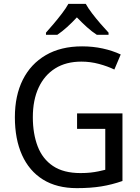

<svg xmlns="http://www.w3.org/2000/svg" viewBox="-20 -964 724 994"><path d="M379 -377H614V-27Q560 -8 504.5 1Q449 10 378 10Q274 10 202.5 -34.5Q131 -79 94 -161.5Q57 -244 57 -357Q57 -469 98 -551Q139 -633 217 -678.5Q295 -724 405 -724Q461 -724 511.5 -713Q562 -702 605 -682L572 -604Q537 -621 492.5 -633Q448 -645 401 -645Q322 -645 266 -610Q210 -575 180 -510.5Q150 -446 150 -357Q150 -272 175 -206.5Q200 -141 254.5 -104.5Q309 -68 397 -68Q426 -68 448.5 -70.5Q471 -73 490 -77Q509 -81 525 -85V-297H379ZM424 -944Q436 -922 457 -894.5Q478 -867 501 -840.5Q524 -814 542 -795V-784H481Q456 -800 430 -823.5Q404 -847 378 -874Q353 -847 327.5 -824Q302 -801 277 -784H218V-795Q236 -815 258 -841Q280 -867 301 -894.5Q322 -922 334 -944Z"/></svg>

Font: Noto Sans Display
Style: Regular
Weight: 400
Designer: Monotype Design Team
Foundry: Monotype Imaging Inc.
Version: Version 2.003